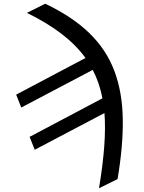

<svg xmlns="http://www.w3.org/2000/svg" viewBox="-20 -781 762 1014"><path d="M122.2 -713.1 218.8 -761.4Q362.9 -692.8 452.4 -605.6Q541.9 -518.5 584 -406.4Q626.1 -294.4 628.4 -153.1Q630.7 -11.7 600.9 164.8L502.8 213.1Q544 -32 531.6 -183.9L163.4 9.9L136.4 -58.2L521 -261.7Q505.3 -344.1 469.8 -411.9L92.3 -213.1L65.3 -281.2L431.5 -474.8Q382.5 -542.6 306.5 -601.2Q230.5 -659.8 122.2 -713.1Z"/></svg>

Font: Karasuma Gothic
Style: Italic
Weight: 400
Italic angle: -9.39999°
Designer: Rasmus Andersson / Ryoko Nishizuka
Foundry: Genbu
Version: Version 1.00